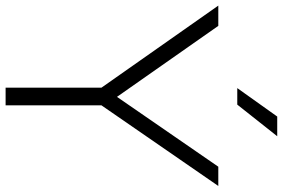

<svg xmlns="http://www.w3.org/2000/svg" viewBox="-190 -806 985 668"><g transform="rotate(90 302.0 -472.5)"><path d="M273.5 0V-333.5L-12 -740H58.5L305.5 -387.5L548.5 -740H615.5L335 -333.5V0ZM275 -806 374 -945H442.5L332.5 -806Z"/></g></svg>

Font: Encode Sans SmExp Lt
Style: Regular
Weight: 300
Width: 6
Designer: Multiple Designers
Foundry: Impallari Type
Version: Version 3.002; ttfautohint (v1.8.3) -l 8 -r 50 -G 200 -x 14 